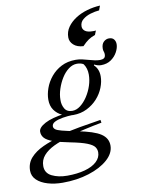

<svg xmlns="http://www.w3.org/2000/svg" viewBox="-215 -798 838 1128"><g transform="rotate(-10 204.0 -234.5)"><path d="M66 259Q18 259 -22.5 247Q-63 235 -87 212Q-111 189 -111 156Q-111 112 -83 80.5Q-55 49 -7 27Q41 5 99 -10L148 3Q97 15 56.5 34.5Q16 54 -7 80.5Q-30 107 -30 143Q-30 185 8.5 204Q47 223 100 223Q159 223 205 210.5Q251 198 276.5 174Q302 150 302 119Q302 101 291.5 86.5Q281 72 248.5 59Q216 46 150 33Q88 21 52 8Q16 -5 1.5 -21Q-13 -37 -13 -59Q-13 -84 28.5 -106Q70 -128 146 -138L195 -123Q162 -122 132.5 -117Q103 -112 84.5 -102.5Q66 -93 66 -77Q66 -67 75.5 -59Q85 -51 114 -43.5Q143 -36 202 -24Q300 -5 340 21.5Q380 48 380 92Q380 138 337 176Q294 214 223 236.5Q152 259 66 259ZM147 -2 98 -18Q157 -34 220.5 -45Q284 -56 348 -66L351 -49Q302 -40 249 -28Q196 -16 147 -2ZM195 -147Q220 -147 243.5 -165Q267 -183 286 -212Q305 -241 316 -274.5Q327 -308 327 -341Q327 -378 308 -405Q293 -415 269 -415Q243 -415 219 -397Q195 -379 177 -350Q159 -321 148 -287.5Q137 -254 137 -223Q136 -194 149.5 -170.5Q163 -147 195 -147ZM196 -122Q160 -122 131 -135.5Q102 -149 84.5 -174Q67 -199 67 -236Q67 -268 79.5 -303.5Q92 -339 117.5 -370Q143 -401 180 -420Q217 -439 266 -439Q286 -439 305 -434.5Q324 -430 342 -425Q359 -420 376 -416.5Q393 -413 407 -413Q422 -413 431 -419Q440 -425 440 -442Q440 -450 437 -458Q434 -466 434 -475Q434 -502 448 -515.5Q462 -529 480 -529Q500 -529 509.5 -517Q519 -505 519 -488Q519 -466 505.5 -441Q492 -416 467.5 -399Q443 -382 408 -382Q398 -382 387.5 -385Q377 -388 368 -393L366 -388Q394 -362 394 -318Q394 -286 380.5 -251.5Q367 -217 341 -188Q315 -159 278 -140.5Q241 -122 196 -122ZM462 -728 452 -701Q427 -699 400 -691Q373 -683 353.5 -667Q334 -651 334 -626Q334 -609 348.5 -598Q363 -587 395 -587Q400 -587 404 -587Q408 -587 413 -588L403 -563Q380 -555 363 -543.5Q346 -532 325 -510Q288 -512 267 -531Q246 -550 246 -576Q246 -610 265 -637Q284 -664 315 -684Q346 -704 384.5 -715Q423 -726 462 -728Z"/></g></svg>

Font: Ibarra Real Nova Medium
Style: Italic
Weight: 500
Italic angle: -22°
Designer: Jose Maria Ribagorda & Octavio Pardo
Foundry: Octavio Pardo
Version: Version 2.000